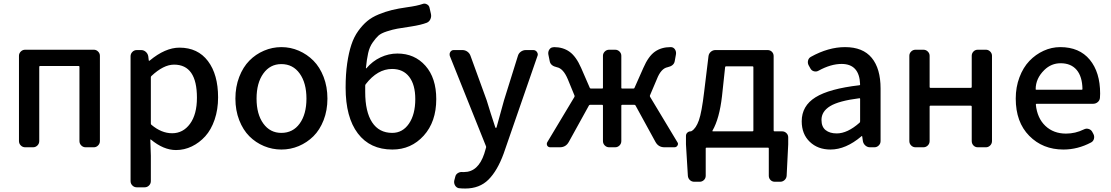

<svg xmlns="http://www.w3.org/2000/svg" viewBox="-20 -830 6261 1082"><path d="M122.1 0Q107.4 0 97.2 -10.3Q86.9 -20.5 86.9 -35.2V-515.6Q86.9 -529.3 97.2 -539.6Q107.4 -549.8 122.1 -549.8H508.8Q522.5 -549.8 532.7 -539.6Q543 -529.3 543 -515.6V-35.2Q543 -20.5 532.7 -10.3Q522.5 0 508.8 0H462.9Q448.2 0 438 -10.3Q427.7 -20.5 427.7 -35.2V-453.1Q427.7 -458 423.8 -458H205.1Q201.2 -458 201.2 -453.1V-35.2Q201.2 -20.5 190.9 -10.3Q180.7 0 166 0Z M751 225.6Q736.3 225.6 726.1 215.3Q715.8 205.1 715.8 190.4V-512.7Q715.8 -527.3 726.1 -537.6Q736.3 -547.9 751 -547.9H775.4Q790 -547.9 801.3 -538.1Q812.5 -528.3 815.4 -513.7L818.4 -489.3Q819.3 -487.3 820.8 -487.3Q822.3 -487.3 823.2 -488.3Q911.1 -561.5 991.2 -561.5Q1094.7 -561.5 1151.9 -485.8Q1209 -410.2 1209 -281.2Q1209 -212.9 1189.5 -155.8Q1169.9 -98.6 1136.7 -62Q1103.5 -25.4 1061 -4.9Q1018.6 15.6 971.7 15.6Q901.4 15.6 830.1 -43.9Q829.1 -44.9 828.1 -43.9Q827.1 -43 827.1 -42L830.1 47.9V190.4Q830.1 205.1 819.8 215.3Q809.6 225.6 794.9 225.6ZM950.2 -79.1Q1011.7 -79.1 1050.8 -132.3Q1089.8 -185.5 1089.8 -279.3Q1089.8 -465.8 960.9 -465.8Q901.4 -465.8 833 -401.4Q830.1 -398.4 830.1 -394.5V-133.8Q830.1 -129.9 833 -127Q889.6 -79.1 950.2 -79.1Z M1306.6 -274.4Q1306.6 -340.8 1328.1 -396.5Q1349.6 -452.1 1385.3 -488.3Q1420.9 -524.4 1467.8 -544.4Q1514.6 -564.5 1565.9 -564.5Q1617.2 -564.5 1663.6 -544.4Q1710 -524.4 1746.1 -488.3Q1782.2 -452.1 1803.7 -396.5Q1825.2 -340.8 1825.2 -274.4Q1825.2 -208 1803.7 -152.8Q1782.2 -97.7 1746.1 -62Q1710 -26.4 1663.6 -6.8Q1617.2 12.7 1565.9 12.7Q1514.6 12.7 1467.8 -6.8Q1420.9 -26.4 1385.3 -62Q1349.6 -97.7 1328.1 -152.8Q1306.6 -208 1306.6 -274.4ZM1565.4 -81.1Q1630.9 -81.1 1668.9 -133.8Q1707 -186.5 1707 -274.4Q1707 -362.3 1668.9 -415.5Q1630.9 -468.8 1565.4 -468.8Q1502 -468.8 1463.9 -415.5Q1425.8 -362.3 1425.8 -274.4Q1425.8 -186.5 1463.9 -133.8Q1502 -81.1 1565.4 -81.1Z M2041 -355.5Q2038.1 -351.6 2038.1 -347.7V-311.5Q2038.1 -200.2 2077.1 -140.6Q2116.2 -81.1 2190.4 -81.1Q2249 -81.1 2284.7 -133.3Q2320.3 -185.5 2320.3 -271.5Q2320.3 -352.5 2286.1 -397Q2252 -441.4 2189.5 -441.4Q2107.4 -441.4 2041 -355.5ZM2361.3 -807.6Q2366.2 -809.6 2372.1 -809.6Q2378.9 -809.6 2385.7 -805.7Q2397.5 -799.8 2400.4 -787.1L2408.2 -752.9Q2412.1 -737.3 2405.8 -722.7Q2399.4 -708 2385.7 -702.1Q2353.5 -689.5 2296.9 -680.7Q2245.1 -672.9 2219.7 -668.5Q2194.3 -664.1 2160.6 -653.3Q2127 -642.6 2111.8 -628.4Q2096.7 -614.3 2079.6 -589.8Q2062.5 -565.4 2054.7 -530.8Q2046.9 -496.1 2042 -446.3Q2042 -445.3 2043 -444.8Q2043.9 -444.3 2044.9 -445.3Q2079.1 -485.4 2124.5 -506.8Q2169.9 -528.3 2219.7 -528.3Q2316.4 -528.3 2377.4 -459.5Q2438.5 -390.6 2438.5 -271.5Q2438.5 -143.6 2367.7 -65.4Q2296.9 12.7 2191.4 12.7Q2065.4 12.7 1996.6 -78.1Q1927.7 -168.9 1927.7 -335.9Q1927.7 -412.1 1936.5 -472.7Q1945.3 -533.2 1960 -577.6Q1974.6 -622.1 1999 -655.8Q2023.4 -689.5 2049.8 -711.4Q2076.2 -733.4 2114.3 -749Q2152.3 -764.6 2188.5 -773.4Q2224.6 -782.2 2273.4 -789.1Q2331.1 -796.9 2361.3 -807.6Z M2985.4 -547.9Q2998 -547.9 3005.9 -537.1Q3010.7 -530.3 3010.7 -523.4Q3010.7 -518.6 3008.8 -514.6L2818.4 35.2Q2783.2 131.8 2732.9 182.1Q2682.6 232.4 2601.6 232.4Q2582 232.4 2565.4 230.5Q2551.8 227.5 2544.4 214.8Q2537.1 202.1 2540 187.5L2545.9 165Q2548.8 152.3 2561 145Q2573.2 137.7 2587.9 139.6Q2590.8 139.6 2594.7 139.6Q2674.8 139.6 2709 36.1L2718.8 2.9Q2720.7 -1 2718.8 -5.9L2514.6 -515.6Q2513.7 -519.5 2513.7 -524.4Q2513.7 -531.2 2517.6 -537.1Q2524.4 -547.9 2537.1 -547.9H2585.9Q2601.6 -547.9 2614.3 -538.6Q2627 -529.3 2631.8 -514.6L2722.7 -264.6Q2728.5 -245.1 2745.1 -192.4Q2761.7 -139.6 2771.5 -111.3Q2772.5 -109.4 2774.9 -109.4Q2777.3 -109.4 2778.3 -112.3L2820.3 -264.6L2898.4 -514.6Q2902.3 -529.3 2915 -538.6Q2927.7 -547.9 2943.4 -547.9Z M3642.6 -292Q3641.6 -288.1 3643.6 -284.2L3796.9 -29.3Q3800.8 -24.4 3800.8 -19.5Q3800.8 -14.6 3797.9 -9.8Q3792 0 3780.3 0H3724.6Q3690.4 0 3673.8 -30.3L3561.5 -235.4Q3559.6 -239.3 3554.7 -239.3H3485.4Q3481.4 -239.3 3481.4 -234.4V-35.2Q3481.4 -20.5 3471.2 -10.3Q3460.9 0 3446.3 0H3413.1Q3398.4 0 3388.2 -10.3Q3377.9 -20.5 3377.9 -35.2V-234.4Q3377.9 -239.3 3374 -239.3H3305.7Q3300.8 -239.3 3298.8 -235.4L3185.5 -30.3Q3168.9 0 3134.8 0H3081.1Q3069.3 0 3063.5 -9.8Q3061.5 -14.6 3061.5 -19.5Q3061.5 -24.4 3064.5 -29.3L3216.8 -283.2Q3218.8 -287.1 3217.8 -291L3179.7 -383.8Q3154.3 -444.3 3118.2 -451.2Q3083 -459 3078.1 -484.4L3070.3 -522.5Q3067.4 -538.1 3075.7 -550.8Q3084 -563.5 3097.7 -563.5Q3099.6 -564.5 3101.6 -564.5Q3153.3 -564.5 3189.9 -538.1Q3226.6 -511.7 3254.9 -447.3L3303.7 -335Q3305.7 -331.1 3309.6 -331.1H3374Q3377.9 -331.1 3377.9 -335V-515.6Q3377.9 -529.3 3388.2 -539.6Q3398.4 -549.8 3413.1 -549.8H3446.3Q3460.9 -549.8 3471.2 -539.6Q3481.4 -529.3 3481.4 -515.6V-335Q3481.4 -331.1 3485.4 -331.1H3549.8Q3554.7 -331.1 3555.7 -335L3605.5 -447.3Q3633.8 -512.7 3670.4 -538.6Q3707 -564.5 3758.8 -564.5Q3760.7 -564.5 3761.7 -564.5Q3776.4 -563.5 3784.2 -550.8Q3792 -538.1 3789.1 -522.5L3782.2 -484.4Q3777.3 -459 3742.2 -451.2Q3705.1 -444.3 3681.6 -383.8Z M4071.3 -456.1Q4067.4 -456.1 4066.4 -452.1L4048.8 -288.1Q4034.2 -161.1 3995.1 -93.8Q3993.2 -89.8 3997.1 -89.8H4220.7Q4225.6 -89.8 4225.6 -94.7V-452.1Q4225.6 -456.1 4220.7 -456.1ZM4339.8 -94.7Q4339.8 -89.8 4344.7 -89.8H4387.7Q4401.4 -89.8 4411.6 -80.1Q4421.9 -70.3 4421.9 -55.7V-16.6L4413.1 160.2Q4412.1 174.8 4401.4 184.6Q4390.6 194.3 4377 194.3H4346.7Q4332 194.3 4322.3 184.6Q4312.5 174.8 4312.5 160.2V5.9Q4312.5 2 4307.6 2H3961.9Q3957 2 3957 5.9V160.2Q3957 174.8 3946.8 184.6Q3936.5 194.3 3922.9 194.3H3892.6Q3877.9 194.3 3867.7 184.6Q3857.4 174.8 3856.4 160.2L3845.7 -16.6V-64.5Q3845.7 -75.2 3853.5 -82.5Q3861.3 -89.8 3872.1 -89.8Q3875 -89.8 3877.9 -91.8Q3902.3 -106.4 3918.5 -151.9Q3934.6 -197.3 3948.2 -312.5L3972.7 -513.7Q3974.6 -528.3 3985.8 -538.1Q3997.1 -547.9 4011.7 -547.9H4305.7Q4320.3 -547.9 4330.1 -538.1Q4339.8 -528.3 4339.8 -513.7Z M4660.2 12.7Q4588.9 12.7 4543.5 -30.8Q4498 -74.2 4498 -146.5Q4498 -233.4 4575.7 -281.7Q4653.3 -330.1 4823.2 -349.6Q4827.1 -349.6 4827.1 -354.5Q4823.2 -469.7 4722.7 -469.7Q4662.1 -469.7 4592.8 -431.6Q4581.1 -424.8 4567.4 -428.2Q4553.7 -431.6 4546.9 -444.3L4537.1 -461.9Q4530.3 -474.6 4533.7 -488.8Q4537.1 -502.9 4549.8 -509.8Q4648.4 -564.5 4742.2 -564.5Q4842.8 -564.5 4892.6 -503.9Q4942.4 -443.4 4942.4 -331.1V-35.2Q4942.4 -20.5 4932.1 -10.3Q4921.9 0 4907.2 0H4882.8Q4868.2 0 4856.9 -9.8Q4845.7 -19.5 4842.8 -34.2L4838.9 -61.5Q4837.9 -63.5 4836.4 -63.5Q4835 -63.5 4834 -61.5Q4746.1 12.7 4660.2 12.7ZM4695.3 -78.1Q4755.9 -78.1 4824.2 -138.7Q4827.1 -141.6 4827.1 -146.5V-272.5Q4827.1 -276.4 4824.2 -276.4Q4823.2 -276.4 4823.2 -276.4Q4707 -261.7 4658.2 -231.9Q4609.4 -202.1 4609.4 -154.3Q4609.4 -115.2 4632.8 -96.7Q4656.2 -78.1 4695.3 -78.1Z M5139.6 0Q5125 0 5114.7 -10.3Q5104.5 -20.5 5104.5 -35.2V-515.6Q5104.5 -529.3 5114.7 -539.6Q5125 -549.8 5139.6 -549.8H5183.6Q5198.2 -549.8 5208.5 -539.6Q5218.8 -529.3 5218.8 -515.6V-339.8Q5218.8 -335 5222.7 -335H5451.2Q5456.1 -335 5456.1 -339.8V-515.6Q5456.1 -529.3 5465.8 -539.6Q5475.6 -549.8 5490.2 -549.8H5536.1Q5549.8 -549.8 5560.1 -539.6Q5570.3 -529.3 5570.3 -515.6V-35.2Q5570.3 -20.5 5560.1 -10.3Q5549.8 0 5536.1 0H5490.2Q5475.6 0 5465.8 -10.3Q5456.1 -20.5 5456.1 -35.2V-229.5Q5456.1 -234.4 5451.2 -234.4H5222.7Q5218.8 -234.4 5218.8 -229.5V-35.2Q5218.8 -20.5 5208.5 -10.3Q5198.2 0 5183.6 0Z M5972.7 12.7Q5856.4 12.7 5780.3 -64.5Q5704.1 -141.6 5704.1 -274.4Q5704.1 -338.9 5725.1 -394.5Q5746.1 -450.2 5781.2 -486.8Q5816.4 -523.4 5861.3 -543.9Q5906.2 -564.5 5955.1 -564.5Q6062.5 -564.5 6121.1 -493.7Q6179.7 -422.9 6179.7 -302.7Q6179.7 -291 6178.7 -279.3Q6177.7 -264.6 6166.5 -254.9Q6155.3 -245.1 6139.6 -245.1H5821.3Q5817.4 -245.1 5817.4 -240.2Q5825.2 -164.1 5871.1 -120.6Q5917 -77.1 5987.3 -77.1Q6040 -77.1 6087.9 -100.6Q6100.6 -107.4 6114.3 -103.5Q6127.9 -99.6 6134.8 -87.9L6141.6 -75.2Q6148.4 -62.5 6145 -48.3Q6141.6 -34.2 6128.9 -27.3Q6053.7 12.7 5972.7 12.7ZM5816.4 -327.1Q5816.4 -324.2 5820.3 -324.2H6076.2Q6080.1 -324.2 6080.1 -328.1Q6080.1 -328.1 6080.1 -328.1Q6079.1 -398.4 6047.4 -436Q6015.6 -473.6 5957 -473.6Q5904.3 -473.6 5865.2 -435.5Q5816.4 -387.7 5816.4 -327.1Z"/></svg>

Font: Gen Jyuu GothicL Medium
Style: Regular
Weight: 500
Designer: [Source Han Sans]
Ryoko NISHIZUKA  (kana & ideographs); Paul D. Hunt (Latin, Greek & Cyrillic); Wenlong ZHANG  (bopomofo
Version: Version 1.002.20150607